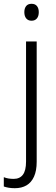

<svg xmlns="http://www.w3.org/2000/svg" viewBox="-56 -750 294 1010"><path d="M22 240Q4 240 -10.5 237.5Q-25 235 -36 231V182Q-24 187 -11 189Q2 191 16 191Q48 191 64.5 169Q81 147 81 100V-532H137V101Q137 148 123 179Q109 210 83.5 225Q58 240 22 240ZM72 -686Q72 -706 81.5 -718Q91 -730 110 -730Q129 -730 138.5 -718Q148 -706 148 -686Q148 -665 138 -653Q128 -641 110 -641Q92 -641 82 -653Q72 -665 72 -686Z"/></svg>

Font: Noto Sans Hebrew SemiCondensed Light
Style: Regular
Weight: 300
Width: 4
Designer: Monotype Design Team
Foundry: Monotype Imaging Inc.
Version: Version 2.003